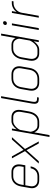

<svg xmlns="http://www.w3.org/2000/svg" viewBox="1294 -2034 939 3568"><g transform="rotate(-90 1764.0 -250.5)"><path d="M50 -127Q50 -143 53 -161L82 -327Q97 -412 147.5 -459.5Q198 -507 273 -507H354Q419 -507 456 -470Q493 -433 493 -370Q493 -352 490 -331L476 -250H104L88 -161Q85 -146 85 -131Q85 -81 114.5 -52.5Q144 -24 195 -24H271Q331 -24 370 -57.5Q409 -91 421 -151H456Q442 -75 394 -33.5Q346 8 271 8H195Q128 8 89 -29Q50 -66 50 -127ZM446 -281 455 -331Q458 -349 458 -365Q458 -416 430 -445.5Q402 -475 354 -475H273Q212 -475 170.5 -436Q129 -397 117 -327L109 -281Z M739 -256 605 -499H642L762 -283L955 -499H998L779 -256L919 0H882L756 -228L551 0H508Z M1125 -499H1159L1144 -411Q1175 -455 1215.5 -481Q1256 -507 1295 -507H1369Q1433 -507 1469.5 -470.5Q1506 -434 1506 -371Q1506 -353 1503 -332L1477 -184Q1461 -93 1411 -42.5Q1361 8 1287 8H1213Q1172 8 1138.5 -16.5Q1105 -41 1087 -82L1037 199H1002ZM1287 -24Q1347 -24 1387.5 -66Q1428 -108 1442 -184L1468 -332Q1471 -350 1471 -367Q1471 -417 1444 -446Q1417 -475 1369 -475H1295Q1250 -475 1203.5 -436Q1157 -397 1134 -349L1099 -155Q1101 -126 1115 -95.5Q1129 -65 1154 -44.5Q1179 -24 1213 -24Z M1619 -79Q1619 -102 1623 -123L1725 -700H1760L1658 -123Q1654 -103 1654 -83Q1654 -56 1667 -44Q1680 -32 1710 -32H1741L1735 0H1704Q1660 0 1639.5 -19Q1619 -38 1619 -79Z M1862 -132Q1862 -150 1865 -169L1893 -330Q1907 -413 1959.5 -460Q2012 -507 2091 -507H2166Q2235 -507 2275.5 -468.5Q2316 -430 2316 -366Q2316 -350 2313 -330L2285 -169Q2271 -86 2217.5 -39Q2164 8 2084 8H2008Q1941 8 1901.5 -30.5Q1862 -69 1862 -132ZM2084 -24Q2151 -24 2194.5 -62.5Q2238 -101 2250 -169L2278 -330Q2281 -347 2281 -362Q2281 -414 2250 -444.5Q2219 -475 2166 -475H2091Q2026 -475 1983 -436.5Q1940 -398 1928 -330L1900 -169Q1897 -151 1897 -136Q1897 -85 1927 -54.5Q1957 -24 2008 -24Z M2418 -132Q2418 -154 2422 -174L2448 -322Q2463 -405 2515 -456Q2567 -507 2643 -507H2721Q2759 -507 2792 -486.5Q2825 -466 2840 -431L2888 -700H2923L2799 0H2765L2782 -94Q2745 -43 2706.5 -17.5Q2668 8 2624 8H2553Q2490 8 2454 -30Q2418 -68 2418 -132ZM2625 -24Q2672 -24 2717.5 -62.5Q2763 -101 2794 -166L2829 -364Q2824 -413 2794 -444Q2764 -475 2720 -475H2642Q2583 -475 2539 -433Q2495 -391 2483 -322L2457 -174Q2453 -146 2453 -135Q2453 -84 2479.5 -54Q2506 -24 2553 -24Z M3083 -620Q3083 -639 3094.5 -651Q3106 -663 3125 -663Q3138 -663 3146 -655.5Q3154 -648 3154 -636Q3154 -616 3143 -604.5Q3132 -593 3113 -593Q3100 -593 3091.5 -600.5Q3083 -608 3083 -620ZM3078 -499H3113L3025 0H2990Z M3307 -499H3341L3326 -413Q3357 -455 3400.5 -478Q3444 -501 3491 -501H3528L3522 -469H3491Q3426 -469 3374 -425.5Q3322 -382 3310 -315L3254 0H3219Z"/></g></svg>

Font: Bai Jamjuree ExtraLight
Style: Italic
Weight: 275
Italic angle: -10°
Version: Version 1.000; ttfautohint (v1.6)